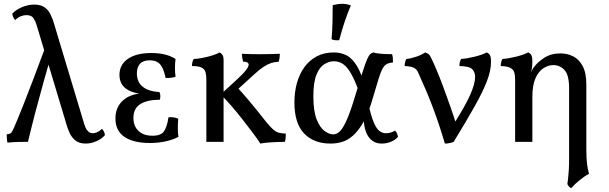

<svg xmlns="http://www.w3.org/2000/svg" viewBox="-20 -741 3179 1003"><path d="M428 9Q393 9 373 -8Q353 -25 343.5 -47Q334 -69 330 -82L170 -614Q166 -627 156 -644.5Q146 -662 118 -662Q104 -662 88.5 -656Q73 -650 59 -636Q52 -644 48.5 -653Q45 -662 44 -669Q61 -689 93.5 -703Q126 -717 159 -717Q194 -717 214 -702Q234 -687 244 -665.5Q254 -644 260 -625L420 -93Q422 -87 426.5 -75.5Q431 -64 440.5 -54.5Q450 -45 465 -45Q475 -45 487 -50Q499 -55 513 -68Q527 -52 528 -35Q512 -16 484 -3.5Q456 9 428 9ZM19 4Q17 -4 16 -16.5Q15 -29 15 -39Q32 -41 38 -47Q44 -53 54 -76Q61 -92 73 -121Q85 -150 105 -200.5Q125 -251 154.5 -328.5Q184 -406 226 -519L261 -500Q231 -396 208 -314Q185 -232 165.5 -157.5Q146 -83 126 0Q105 0 78 0.5Q51 1 19 4Z M763 6Q677 6 630 -26Q583 -58 583 -122Q583 -183 625.5 -219Q668 -255 746 -255V-250Q679 -250 641.5 -275.5Q604 -301 604 -350Q604 -403 648 -433.5Q692 -464 771 -464Q807 -464 838.5 -457Q870 -450 897 -433Q894 -410 894 -387Q894 -364 897 -340Q884 -336 871 -334.5Q858 -333 845 -334Q835 -384 816.5 -405Q798 -426 763 -426Q728 -426 711.5 -408Q695 -390 695 -358Q695 -312 726 -287.5Q757 -263 813 -260Q817 -253 817.5 -241Q818 -229 815 -220Q750 -220 713.5 -197.5Q677 -175 677 -125Q677 -83 703 -57.5Q729 -32 777 -32Q821 -32 837 -55.5Q853 -79 860 -128Q873 -130 886 -128Q899 -126 911 -121Q909 -95 909 -72Q909 -49 912 -26Q881 -10 843 -2Q805 6 763 6Z M1442 -460Q1442 -450 1440.5 -438.5Q1439 -427 1435 -418Q1416 -418 1397.5 -412Q1379 -406 1358.5 -393Q1338 -380 1313 -357L1203 -257L1208 -297Q1243 -260 1280 -216Q1317 -172 1369 -106Q1392 -78 1406.5 -65Q1421 -52 1435.5 -48Q1450 -44 1473 -43Q1473 -29 1472 -18.5Q1471 -8 1468 0Q1444 0 1423 1Q1402 2 1382 3.5Q1362 5 1340 9Q1327 -12 1302.5 -44.5Q1278 -77 1248.5 -115Q1219 -153 1188.5 -188Q1158 -223 1133 -248L1215 -323Q1249 -354 1264 -373.5Q1279 -393 1279 -403Q1279 -411 1271.5 -415Q1264 -419 1250 -419Q1247 -429 1245.5 -439Q1244 -449 1244 -460Q1266 -459 1284.5 -458.5Q1303 -458 1319 -458Q1335 -458 1348 -458Q1365 -458 1390 -458.5Q1415 -459 1442 -460ZM1148 -295V0H1058V-295ZM1126 -467Q1135 -464 1141.5 -455Q1148 -446 1148 -427V-288H1058V-325Q1058 -349 1053.5 -364.5Q1049 -380 1033 -388Q1017 -396 983 -396Q983 -407 985 -416Q987 -425 992 -433Q1007 -433 1034.5 -438Q1062 -443 1088 -451Q1114 -459 1126 -467Z M1707 9Q1619 9 1568.5 -44Q1518 -97 1518 -206Q1518 -260 1531 -307Q1544 -354 1570 -390Q1596 -426 1634.5 -446.5Q1673 -467 1724 -467Q1761 -467 1791 -451.5Q1821 -436 1846 -394Q1871 -352 1893 -271L1854 -265Q1834 -321 1814.5 -355.5Q1795 -390 1773.5 -405.5Q1752 -421 1724 -421Q1699 -421 1674 -405.5Q1649 -390 1633 -350.5Q1617 -311 1617 -238Q1617 -160 1634.5 -116.5Q1652 -73 1676.5 -56Q1701 -39 1720 -39Q1740 -39 1757 -56.5Q1774 -74 1793 -118Q1812 -162 1836 -242Q1860 -320 1874 -364.5Q1888 -409 1897 -429.5Q1906 -450 1913 -457Q1920 -464 1930 -467Q1945 -462 1971.5 -460Q1998 -458 2028 -458Q2031 -450 2032 -439.5Q2033 -429 2033 -415Q2013 -413 2000.5 -406.5Q1988 -400 1978 -381.5Q1968 -363 1957 -327Q1946 -291 1928 -230Q1906 -152 1879.5 -105Q1853 -58 1824.5 -33Q1796 -8 1766.5 0.5Q1737 9 1707 9ZM1974 9Q1930 9 1905 -26.5Q1880 -62 1880 -130L1905 -195Q1919 -133 1933 -100.5Q1947 -68 1962.5 -56.5Q1978 -45 1996 -45Q2021 -45 2044 -59Q2057 -44 2059 -26Q2046 -10 2022.5 -0.5Q1999 9 1974 9ZM1752 -531Q1739 -530 1730 -531Q1721 -532 1712 -536Q1716 -583 1717 -628Q1718 -673 1718 -714Q1730 -717 1742 -719Q1754 -721 1766 -721Q1792 -721 1813 -713Q1795 -671 1780.5 -627.5Q1766 -584 1752 -531Z M2304 9Q2289 -42 2273.5 -88.5Q2258 -135 2241 -180Q2224 -225 2205 -270Q2186 -315 2164 -363Q2156 -381 2139.5 -388Q2123 -395 2094 -396Q2094 -407 2096 -416Q2098 -425 2103 -433Q2126 -435 2155 -445Q2184 -455 2201 -467Q2215 -462 2220.5 -457Q2226 -452 2233 -437Q2244 -415 2260.5 -376Q2277 -337 2295 -288.5Q2313 -240 2331.5 -187.5Q2350 -135 2365 -86H2346Q2411 -188 2436.5 -246Q2462 -304 2462 -340Q2462 -363 2447.5 -379Q2433 -395 2380 -396Q2380 -407 2382 -416Q2384 -425 2389 -433Q2420 -435 2460 -445Q2500 -455 2523 -467Q2533 -463 2539 -453.5Q2545 -444 2545 -418Q2545 -372 2523.5 -316.5Q2502 -261 2459 -184.5Q2416 -108 2350 0Q2341 4 2328.5 6.5Q2316 9 2304 9Z M2964 242Q2957 239 2951.5 232.5Q2946 226 2944 220Q2946 205 2948 188Q2950 171 2951.5 146.5Q2953 122 2953 85V-279Q2953 -350 2928.5 -375.5Q2904 -401 2871 -401Q2844 -401 2818.5 -384.5Q2793 -368 2777 -331.5Q2761 -295 2761 -234V0H2671V-325Q2671 -349 2666 -364Q2661 -379 2645 -387Q2629 -395 2596 -396Q2596 -407 2598 -416Q2600 -425 2605 -433Q2636 -435 2676 -445Q2716 -455 2739 -467Q2750 -463 2755.5 -453Q2761 -443 2761 -419Q2761 -411 2760 -396Q2759 -381 2754 -364Q2757 -369 2760 -375.5Q2763 -382 2769 -390Q2788 -416 2823 -439Q2858 -462 2908 -462Q2944 -462 2974.5 -446.5Q3005 -431 3024 -395.5Q3043 -360 3043 -299V40Q3043 84 3046.5 114Q3050 144 3057 167Q3034 179 3007.5 200.5Q2981 222 2964 242Z"/></svg>

Font: Vollkorn
Style: Regular
Weight: 400
Designer: Friedrich Althausen
Foundry: Friedrich Althausen
Version: Version 5.001